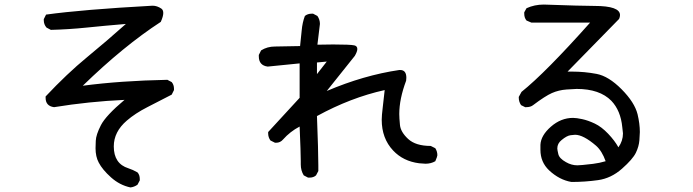

<svg xmlns="http://www.w3.org/2000/svg" viewBox="-20 -742 3040 842"><path d="M552 80Q505 70 467 36Q429 2 413 -29Q399 -55 399 -92Q399 -98 400 -124.5Q401 -151 422.5 -193Q444 -235 526 -304Q371 -297 217 -272Q180 -277 180 -313V-319Q274 -419 361 -490.5Q448 -562 532 -637Q437 -629 359.5 -621Q282 -613 203 -611L184 -621Q172 -635 172 -653V-658L182 -678Q340 -700 649 -717Q669 -717 688 -704Q696 -698 696 -685Q696 -670 685 -646Q522 -540 343 -366Q509 -388 714 -392L733 -382Q743 -370 743 -353V-347L733 -327Q681 -300 627 -272.5Q573 -245 536 -213Q479 -164 479 -100Q479 -24 543 -4Q562 2 583 14Q593 25 593 43V49L583 68Q569 78 552 80Z M1337 37H1331L1312 27Q1299 6 1299 -21V-35Q1299 -72 1294 -187Q1252 -165 1221 -130Q1209 -116 1191 -116H1186L1166 -126Q1156 -140 1156 -157V-163L1294 -313V-464L1154 -450Q1115 -455 1115 -495V-501L1125 -521Q1152 -538 1186 -538L1296 -540Q1300 -573 1303 -608Q1306 -643 1317 -672Q1329 -682 1347 -682H1353L1372 -672Q1383 -656 1383 -637L1372 -546L1441 -547Q1516 -547 1534 -543Q1547 -540 1547 -527Q1547 -516 1536 -497Q1437 -372 1413 -343Q1575 -412 1731 -435H1735Q1762 -435 1762 -401L1761 -388Q1731 -308 1731 -242Q1731 -225 1734 -194Q1737 -163 1770 -132.5Q1803 -102 1869 -102L1889 -92Q1898 -78 1898 -61Q1898 -56 1889 -35Q1870 -24 1846 -24Q1838 -24 1818 -26Q1748 -35 1704 -82Q1654 -135 1654 -217Q1654 -235 1658.5 -271.5Q1663 -308 1667 -347Q1518 -314 1370 -233Q1376 -78 1376 -17V8L1366 27Q1355 37 1337 37ZM1370 -417 1413 -472 1370 -468Z M2486 56Q2433 47 2388 5Q2350 -31 2350 -85V-107Q2352 -148 2396 -186.5Q2440 -225 2493 -225Q2508 -225 2533.5 -219.5Q2559 -214 2588.5 -200Q2618 -186 2647 -155.5Q2676 -125 2692 -96Q2712 -124 2712 -157L2709 -184Q2702 -257 2661 -300Q2610 -352 2509 -352Q2499 -352 2464.5 -349.5Q2430 -347 2400.5 -334Q2371 -321 2318 -281Q2307 -272 2287 -272H2283L2265 -281Q2255 -296 2255 -314V-317L2267 -339Q2372 -423 2568 -643H2310L2289 -652Q2279 -664 2279 -682V-688L2289 -706Q2324 -722 2365 -722Q2534 -716 2587 -716Q2699 -716 2699 -676Q2699 -668 2695 -659L2469 -428H2489Q2543 -428 2596 -418Q2649 -408 2706 -350.5Q2763 -293 2776 -241Q2786 -199 2786 -163Q2786 -154 2784 -127Q2782 -100 2768.5 -72Q2755 -44 2707.5 -2Q2660 40 2602.5 48Q2545 56 2486 56ZM2512 -17Q2517 -17 2535 -18.5Q2553 -20 2581 -23.5Q2609 -27 2636 -35Q2620 -80 2594 -103Q2538 -151 2502 -151Q2498 -151 2482 -149Q2466 -147 2443 -128Q2424 -113 2424 -91Q2424 -85 2428.5 -66Q2433 -47 2462 -31Q2486 -17 2512 -17Z"/></svg>

Font: Xiaolai SC
Style: Regular
Weight: 400
Designer: Nozomi Seto 瀬戸のぞみ
Version: Version 3.11;December 4, 2020;FontCreator 13.0.0.2613 64-bit